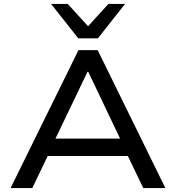

<svg xmlns="http://www.w3.org/2000/svg" viewBox="-20 -961 899 981"><path d="M34 0 381 -705H479L825 0H712L616 -200L669 -164H189L241 -200L145 0ZM427 -594 253 -231 224 -253H634L604 -231L431 -594ZM380 -765 241 -941H326L430 -827L534 -941H619L480 -765Z"/></svg>

Font: Nunito Sans 7pt SemiExpanded Medium
Style: Regular
Weight: 500
Width: 6
Designer: Vernon Adams
Foundry: Vernon Adams
Version: Version 3.101;gftools[0.9.27]